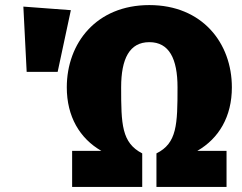

<svg xmlns="http://www.w3.org/2000/svg" viewBox="-20 -736 953 756"><path d="M568 -716C359 -716 243 -566 243 -392C243 -277 294 -191 379 -142H264V0H540V-132C459 -174 457 -246 457 -392C457 -505 490 -570 568 -570C646 -570 679 -505 679 -392C679 -246 677 -172 596 -132V0H872V-142H757C842 -191 893 -277 893 -392C893 -566 777 -716 568 -716ZM72 -710 85 -453H207L259 -696Z"/></svg>

Font: Fira Sans Heavy
Style: Regular
Weight: 900
Designer: bBox Type GmbH & Carrois Corporate GbR & Edenspiekermann AG
Foundry: bBox Type GmbH & Carrois Corporate GbR & Edenspiekermann AG
Version: Version 4.300;PS 004.300;hotconv 1.0.88;makeotf.lib2.5.64775